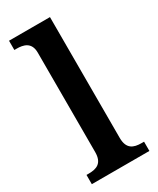

<svg xmlns="http://www.w3.org/2000/svg" viewBox="-195 -820 726 881"><g transform="rotate(-30 168.0 -380.0)"><path d="M16 0H321V-49H308C266 -49 233 -61 233 -120V-760H16V-711H28C62 -711 103 -703 103 -647V-120C103 -61 70 -49 28 -49H16Z"/></g></svg>

Font: Noto Serif Ethiopic SemiBold
Style: Regular
Weight: 600
Designer: Monotype Design Team
Foundry: Monotype Imaging Inc.
Version: Version 2.102